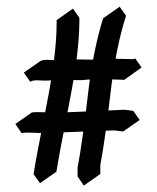

<svg xmlns="http://www.w3.org/2000/svg" viewBox="-20 -540 478 586"><path d="M216.8 -1.5V-28.8Q231 -102.1 247.6 -245.1Q264.2 -388.2 294.9 -484.4L345.2 -519.5L364.7 -491.7Q333.5 -396 316.9 -252.9Q300.3 -109.9 286.1 -36.1V-8.8L235.8 26.4ZM222.2 -485.8V-475.1Q222.2 -381.3 190.9 -223.1Q159.7 -64.9 152.3 -16.1L102.1 19L82.5 -8.3Q89.8 -57.1 121.3 -215.3Q152.8 -373.5 152.8 -467.8Q153.3 -470.2 152.8 -473.1Q152.3 -476.1 152.8 -478.5L202.6 -513.7ZM328.6 -142.1 113.3 -133.8 64.5 -135.3Q52.7 -135.3 45.9 -133.8L26.9 -161.6L77.1 -196.8Q85 -197.8 95.7 -197.8L143.6 -196.8Q184.6 -196.8 259.3 -200.4Q334 -204.1 359.4 -205.1L386.7 -201.7L406.2 -173.8L356 -138.7ZM310.5 -361.3 388.2 -359.4 392.6 -361.8 412.1 -334 359.4 -296.4 289.1 -298.8Q259.8 -298.8 229 -295.4L170.4 -295.9L116.7 -293.9L92.8 -294.9Q78.6 -294.9 72.3 -290.5L52.7 -318.4L103 -353.5Q109.4 -357.4 123.5 -357.4L149.4 -356.4L204.6 -358.9L259.8 -357.9Q290.5 -361.3 310.5 -361.3Z"/></svg>

Font: Panteley
Style: Regular
Weight: 500
Designer: Kalashnikov Yuriy
Foundry: Øêîëà ïàâà èìåíè ñâÿòîãî àâíîàïîñòîëüíîãî Âëàäèìèà
Version: Version 1.80 April 12, 2018